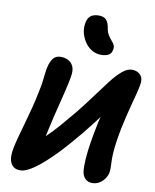

<svg xmlns="http://www.w3.org/2000/svg" viewBox="-106 -1088 954 1181"><g transform="rotate(10 370.5 -497.0)"><path d="M103 14Q59 14 42.5 -20.5Q26 -55 39 -116Q44 -142 55 -183Q66 -224 80.5 -274.5Q95 -325 109 -379.5Q123 -434 133 -486Q140 -517 143.5 -544Q147 -571 149.5 -594Q152 -617 156 -636Q164 -675 181 -696Q198 -717 228 -717Q253 -717 274.5 -706.5Q296 -696 307 -671.5Q318 -647 310 -605Q303 -565 292.5 -521.5Q282 -478 271 -434Q260 -390 249.5 -347Q239 -304 231 -266Q222 -221 213.5 -189Q205 -157 198 -132Q191 -107 185 -81L131 -146Q175 -176 217 -216Q259 -256 299.5 -302.5Q340 -349 381 -399Q429 -459 470 -515Q511 -571 546 -616.5Q581 -662 613 -688.5Q645 -715 673 -715Q709 -715 728 -692Q747 -669 738 -629Q735 -609 726.5 -576.5Q718 -544 707.5 -504.5Q697 -465 687 -423Q677 -381 669 -342Q655 -270 650.5 -224.5Q646 -179 646.5 -151.5Q647 -124 648 -105Q649 -86 646 -67Q642 -48 629.5 -29.5Q617 -11 597 1.5Q577 14 552 14Q525 14 508.5 -2.5Q492 -19 488 -45Q484 -78 487.5 -126.5Q491 -175 499.5 -227.5Q508 -280 517 -324Q524 -363 535 -404Q546 -445 557.5 -483Q569 -521 579 -550.5Q589 -580 595 -595L640 -551Q622 -522 598 -487.5Q574 -453 548 -416.5Q522 -380 494 -344Q466 -308 439 -275Q412 -242 388 -215Q355 -176 316.5 -136Q278 -96 239 -62Q200 -28 164.5 -7Q129 14 103 14ZM469 -772Q440 -772 415 -785.5Q390 -799 372.5 -822Q355 -845 345.5 -873Q336 -901 338 -930Q340 -970 358.5 -989Q377 -1008 415 -1008Q445 -1008 460.5 -992Q476 -976 481 -943Q485 -917 495.5 -900Q506 -883 517 -870.5Q528 -858 534.5 -846Q541 -834 537 -815Q533 -791 514.5 -781.5Q496 -772 469 -772Z"/></g></svg>

Font: Shantell Sans
Style: Bold Italic
Weight: 700
Italic angle: -11°
Designer: Stephen Nixon, Anya Danilova, Shantell Martin
Foundry: Arrow Type
Version: Version 1.011;[c5ecc13dd]